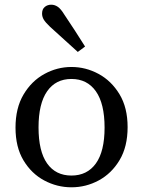

<svg xmlns="http://www.w3.org/2000/svg" viewBox="-20 -784 609 817"><path d="M284 13Q223 13 168.5 -16Q114 -45 80 -101.5Q46 -158 46 -241Q46 -324 80 -381.5Q114 -439 168.5 -469Q223 -499 284 -499Q345 -499 399.5 -469.5Q454 -440 488.5 -383Q523 -326 523 -243Q523 -160 489 -103Q455 -46 400.5 -16.5Q346 13 284 13ZM284 -37Q351 -37 388 -88.5Q425 -140 425 -241Q425 -343 388 -395.5Q351 -448 284 -448Q217 -448 180.5 -395.5Q144 -343 144 -242Q144 -140 180.5 -88.5Q217 -37 284 -37ZM342 -586 311 -563Q281 -590 252 -616.5Q223 -643 193 -670Q173 -689 166 -701Q159 -713 159 -726Q159 -745 170.5 -754.5Q182 -764 198 -764Q213 -764 226 -755Q239 -746 253 -723Q276 -689 298 -655Q320 -621 342 -586Z"/></svg>

Font: Source Serif 4 SmText
Style: Regular
Weight: 400
Designer: Frank Grießhammer
Foundry: Adobe
Version: Version 4.005;hotconv 1.1.0;makeotfexe 2.6.0